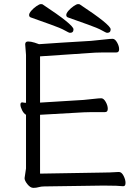

<svg xmlns="http://www.w3.org/2000/svg" viewBox="-20 -900 678 930"><path d="M472 -64Q510 -64 555 -67H556Q569 -67 578.5 -48.5Q588 -30 588 -14Q588 2 577 2H576Q552 -1 489 -1H473L195 3Q179 3 167.5 6.5Q156 10 141.5 10Q127 10 113 -7.5Q99 -25 99 -37L106 -84V-344Q95 -350 87 -366Q79 -382 79 -393Q79 -404 87 -404H89Q97 -402 106 -402V-634L102 -685Q102 -699 116 -699Q130 -699 147.5 -693.5Q165 -688 169 -686Q265 -693 420 -702L440 -704Q463 -706 488.5 -709Q514 -712 525.5 -712Q537 -712 547 -694.5Q557 -677 557 -661.5Q557 -646 544 -646H482Q455 -646 441 -645L174 -627V-403L385 -416Q408 -418 433.5 -421Q459 -424 470.5 -424Q482 -424 492 -406.5Q502 -389 502 -373Q502 -357 489 -357H426Q400 -357 386 -356L174 -344V-59ZM516 -758Q516 -741 499 -741Q494 -741 474 -752.5Q454 -764 406 -781Q358 -798 308 -816Q301 -819 301 -827.5Q301 -836 312 -848.5Q323 -861 337 -870.5Q351 -880 357.5 -880Q364 -880 366 -879Q516 -780 516 -758ZM336 -758Q336 -741 319 -741Q314 -741 294 -752.5Q274 -764 226 -781Q178 -798 128 -816Q121 -819 121 -827.5Q121 -836 132 -848.5Q143 -861 157 -870.5Q171 -880 177.5 -880Q184 -880 186 -879Q336 -780 336 -758Z"/></svg>

Font: ToneOZ-Pinyin-WenKai-Regular
Style: Regular
Weight: 400
Designer: Fontworks Inc.
Foundry: ToneOZ
Version: Version 0.240331